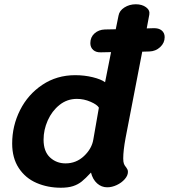

<svg xmlns="http://www.w3.org/2000/svg" viewBox="-20 -867 791 899"><path d="M751 -693Q751 -666 730 -646.5Q709 -627 680 -626L646 -625L568 -221Q557 -162 557 -125Q557 -108 560.5 -99.5Q564 -91 571 -83Q574 -79 576.5 -74Q579 -69 579 -62Q579 -45 564 -28Q549 -11 526.5 -0.5Q504 10 482 10Q455 10 434.5 -8.5Q414 -27 406 -59Q380 -31 362.5 -17Q345 -3 322 4.5Q299 12 265 12Q203 12 151 -10.5Q99 -33 68 -80Q37 -127 37 -195Q37 -278 74 -351.5Q111 -425 178.5 -470Q246 -515 332 -515Q375 -515 414 -505.5Q453 -496 472 -482L500 -623L453 -622Q430 -621 416.5 -633Q403 -645 403 -665Q403 -693 422.5 -710.5Q442 -728 471 -729L522 -730L535 -794Q539 -817 562.5 -832Q586 -847 616 -847Q645 -847 664 -833Q683 -819 679 -798L667 -734L698 -735Q723 -736 737 -724.5Q751 -713 751 -693ZM443 -363Q435 -377 404 -390.5Q373 -404 340 -404Q294 -404 258.5 -375.5Q223 -347 203.5 -303Q184 -259 184 -213Q184 -158 214 -130Q244 -102 287 -102Q337 -102 373.5 -136.5Q410 -171 417 -214Z"/></svg>

Font: Mali
Style: Bold Italic
Weight: 700
Italic angle: -10°
Version: Version 1.000; ttfautohint (v1.6)